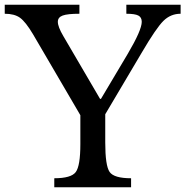

<svg xmlns="http://www.w3.org/2000/svg" viewBox="-25 -790 782 810"><path d="M314 -304 114 -646Q83 -698 59.5 -715Q36 -732 -5 -732V-770H310V-732Q260 -732 239.5 -724.5Q219 -717 219 -698Q219 -677 242 -638L397 -373H401L514 -563Q573 -663 573 -698Q573 -717 558.5 -724.5Q544 -732 508 -732V-770H737V-732Q695 -732 664.5 -702Q634 -672 573 -568L419 -308V-189Q419 -91 437.5 -64.5Q456 -38 528 -38V0H204V-38Q275 -38 294.5 -64Q314 -90 314 -182Z"/></svg>

Font: Libre Baskerville
Style: Regular
Weight: 400
Designer: Pablo Impallari, Rodrigo Fuenzalida
Foundry: Pablo Impallari, Rodrigo Fuenzalida
Version: Version 1.000